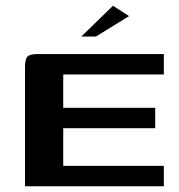

<svg xmlns="http://www.w3.org/2000/svg" viewBox="-20 -648 624 668"><path d="M67 0V-415Q67 -442 75.5 -451Q84 -460 112 -460H550V-389H200V-273H520V-202H200V-71H550V0ZM263 -521 373 -628 429 -592 314 -521Z"/></svg>

Font: Genos SemiBold
Style: Regular
Weight: 600
Designer: Robert E. Leuschke
Foundry: Robert E. Leuschke
Version: Version 1.010